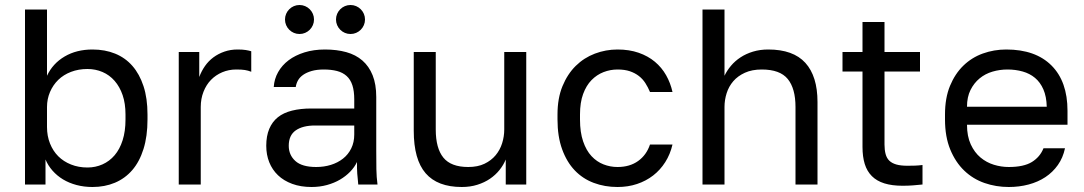

<svg xmlns="http://www.w3.org/2000/svg" viewBox="-20 -738 4335 768"><path d="M350 10Q399 10 439.5 -7Q480 -24 509 -57.5Q538 -91 554 -142Q570 -193 570 -260V-280Q570 -345 554 -393.5Q538 -442 509.5 -474.5Q481 -507 440.5 -523.5Q400 -540 350 -540Q286 -540 238.5 -512Q191 -484 168 -435V-700H80V0H162V-100Q172 -76 190 -55.5Q208 -35 232 -20.5Q256 -6 286 2Q316 10 350 10ZM330 -68Q294 -68 264 -80Q234 -92 213 -113Q192 -134 180 -164Q168 -194 168 -230V-310Q168 -342 180 -370Q192 -398 213 -418.5Q234 -439 264 -450.5Q294 -462 330 -462Q362 -462 390 -450Q418 -438 438.5 -414.5Q459 -391 470.5 -357.5Q482 -324 482 -280V-260Q482 -213 470.5 -177Q459 -141 438.5 -117Q418 -93 390 -80.5Q362 -68 330 -68Z M695 0H783V-310Q783 -343 794 -371Q805 -399 824 -418.5Q843 -438 869 -449Q895 -460 925 -460Q947 -460 959.5 -458Q972 -456 985 -451V-533Q975 -536 962.5 -538Q950 -540 930 -540Q902 -540 877.5 -531.5Q853 -523 833.5 -508.5Q814 -494 800 -474Q786 -454 777 -430V-530H695Z M1226 10Q1259 10 1288 2Q1317 -6 1340 -19.5Q1363 -33 1380.5 -51Q1398 -69 1408 -90Q1408 -77 1408 -65.5Q1408 -54 1409 -43.5Q1410 -33 1411 -22.5Q1412 -12 1413 0H1490Q1486 -30 1485.5 -61.5Q1485 -93 1485 -135V-350Q1485 -401 1470.5 -437Q1456 -473 1429.5 -496Q1403 -519 1365 -529.5Q1327 -540 1280 -540Q1235 -540 1198 -528.5Q1161 -517 1134.5 -497Q1108 -477 1092.5 -449.5Q1077 -422 1075 -390H1163Q1165 -404 1172 -416.5Q1179 -429 1192.5 -438.5Q1206 -448 1226.5 -454Q1247 -460 1275 -460Q1305 -460 1328 -454Q1351 -448 1366.5 -434Q1382 -420 1389.5 -397Q1397 -374 1397 -340V-304H1225Q1182 -304 1148 -295.5Q1114 -287 1091.5 -269Q1069 -251 1057 -222.5Q1045 -194 1045 -155Q1045 -119 1057 -89Q1069 -59 1092 -37Q1115 -15 1149 -2.5Q1183 10 1226 10ZM1245 -70Q1188 -70 1161.5 -94Q1135 -118 1135 -155Q1135 -197 1163 -216.5Q1191 -236 1240 -236H1397V-200Q1397 -169 1385 -144.5Q1373 -120 1352 -103.5Q1331 -87 1303.5 -78.5Q1276 -70 1245 -70ZM1178 -602Q1190 -602 1200.5 -606.5Q1211 -611 1219 -619Q1227 -627 1231.5 -637.5Q1236 -648 1236 -660Q1236 -672 1231.5 -682.5Q1227 -693 1219 -701Q1211 -709 1200.5 -713.5Q1190 -718 1178 -718Q1166 -718 1155.5 -713.5Q1145 -709 1137 -701Q1129 -693 1124.5 -682.5Q1120 -672 1120 -660Q1120 -648 1124.5 -637.5Q1129 -627 1137 -619Q1145 -611 1155.5 -606.5Q1166 -602 1178 -602ZM1382 -602Q1394 -602 1404.5 -606.5Q1415 -611 1423 -619Q1431 -627 1435.5 -637.5Q1440 -648 1440 -660Q1440 -672 1435.5 -682.5Q1431 -693 1423 -701Q1415 -709 1404.5 -713.5Q1394 -718 1382 -718Q1370 -718 1359.5 -713.5Q1349 -709 1341 -701Q1333 -693 1328.5 -682.5Q1324 -672 1324 -660Q1324 -648 1328.5 -637.5Q1333 -627 1341 -619Q1349 -611 1359.5 -606.5Q1370 -602 1382 -602Z M1827 10Q1861 10 1889.5 1Q1918 -8 1940 -23Q1962 -38 1978 -58Q1994 -78 2003 -100V0H2085V-530H1997V-220Q1997 -192 1988.5 -165Q1980 -138 1962.5 -117Q1945 -96 1918 -83Q1891 -70 1853 -70Q1784 -70 1753.5 -107.5Q1723 -145 1723 -220V-530H1635V-215Q1635 -100 1682.5 -45Q1730 10 1827 10Z M2450 10Q2492 10 2528 -2Q2564 -14 2592.5 -36Q2621 -58 2641 -89.5Q2661 -121 2670 -160H2580Q2566 -118 2532.5 -94Q2499 -70 2450 -70Q2421 -70 2394 -80.5Q2367 -91 2346 -113.5Q2325 -136 2312.5 -172.5Q2300 -209 2300 -260V-280Q2300 -328 2312.5 -362Q2325 -396 2346 -417.5Q2367 -439 2394 -449.5Q2421 -460 2450 -460Q2479 -460 2499.5 -453Q2520 -446 2535.5 -434Q2551 -422 2561.5 -405.5Q2572 -389 2580 -370H2670Q2662 -406 2644.5 -437Q2627 -468 2599.5 -491Q2572 -514 2534.5 -527Q2497 -540 2450 -540Q2403 -540 2359.5 -523.5Q2316 -507 2283 -474.5Q2250 -442 2230 -393.5Q2210 -345 2210 -280V-260Q2210 -192 2228.5 -141Q2247 -90 2279 -56.5Q2311 -23 2355 -6.5Q2399 10 2450 10Z M2790 0H2878V-310Q2878 -338 2886.5 -365Q2895 -392 2913 -413Q2931 -434 2959.5 -447Q2988 -460 3027 -460Q3100 -460 3131 -422Q3162 -384 3162 -310V0H3250V-330Q3250 -433 3201.5 -486.5Q3153 -540 3053 -540Q3020 -540 2992 -531.5Q2964 -523 2942 -508.5Q2920 -494 2904 -475Q2888 -456 2878 -435V-700H2790Z M3590 5Q3613 5 3632 3.5Q3651 2 3670 0V-78Q3655 -76 3640 -75.5Q3625 -75 3610 -75Q3583 -75 3565.5 -80Q3548 -85 3537.5 -95Q3527 -105 3522.5 -121.5Q3518 -138 3518 -160V-452H3660V-530H3518V-650H3430V-530H3350V-452H3430V-150Q3430 -111 3439 -82Q3448 -53 3467.5 -33.5Q3487 -14 3517.5 -4.5Q3548 5 3590 5Z M4015 10Q4057 10 4094.5 0Q4132 -10 4161.5 -29.5Q4191 -49 4211.5 -78Q4232 -107 4240 -145H4154Q4140 -110 4107.5 -90Q4075 -70 4015 -70Q3985 -70 3955.5 -79Q3926 -88 3902 -108Q3878 -128 3863 -160.5Q3848 -193 3848 -239H4250V-295Q4250 -412 4186 -476Q4122 -540 4005 -540Q3956 -540 3911.5 -524Q3867 -508 3833.5 -475.5Q3800 -443 3780 -394.5Q3760 -346 3760 -280V-260Q3760 -191 3781 -140Q3802 -89 3837 -55.5Q3872 -22 3918 -6Q3964 10 4015 10ZM4010 -460Q4042 -460 4070.5 -452Q4099 -444 4120 -426.5Q4141 -409 4153.5 -380.5Q4166 -352 4167 -311H3848Q3848 -350 3862 -378Q3876 -406 3898.5 -424.5Q3921 -443 3950 -451.5Q3979 -460 4010 -460Z"/></svg>

Font: Golos Text VF
Style: Regular
Weight: 400
Designer: A.Korolkova, Vitaly Kuzmin
Foundry: ParaType Ltd
Version: Version 2.005